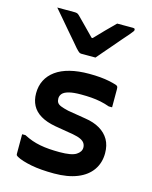

<svg xmlns="http://www.w3.org/2000/svg" viewBox="-125 -919 799 1009"><g transform="rotate(15 275.0 -414.5)"><path d="M321 -636Q302 -636 282.5 -636Q263 -636 244 -636Q237 -636 231.5 -640Q226 -644 213 -658Q206 -667 188 -687.5Q170 -708 147 -735Q124 -762 101 -789Q78 -816 59 -838Q82 -838 105 -838Q128 -838 151 -838Q162 -838 167.5 -836Q173 -834 180 -827Q192 -815 220.5 -786Q249 -757 295 -710L246 -731H305L258 -708Q303 -755 332 -785Q361 -815 385 -838H471Q475 -838 477.5 -837Q480 -836 481 -834Q482 -832 482 -829Q482 -825 478.5 -820.5Q475 -816 463 -801Q451 -788 431.5 -765Q412 -742 390.5 -717Q369 -692 350 -670Q331 -648 321 -636ZM267 -107Q332 -107 357 -123Q382 -139 382 -162Q382 -175 375.5 -185.5Q369 -196 353.5 -203.5Q338 -211 311 -216L210 -233Q161 -242 129.5 -261Q98 -280 83 -308.5Q68 -337 68 -374Q68 -414 84 -445.5Q100 -477 131 -499.5Q162 -522 207.5 -533.5Q253 -545 311 -545Q345 -545 372.5 -542.5Q400 -540 421.5 -535.5Q443 -531 459 -526Q465 -524 468 -521.5Q471 -519 472 -515Q473 -511 473 -505Q473 -485 473 -457.5Q473 -430 473 -406H455Q430 -415 405.5 -420Q381 -425 355 -427Q329 -429 298 -429Q257 -429 232.5 -422.5Q208 -416 198 -404.5Q188 -393 188 -378Q188 -365 193.5 -356Q199 -347 214 -341Q229 -335 255 -329L352 -313Q399 -306 432 -286.5Q465 -267 482.5 -236.5Q500 -206 500 -163Q500 -111 473 -72Q446 -33 394 -12Q342 9 268 9Q232 9 200.5 6.5Q169 4 143.5 -1Q118 -6 97 -12.5Q76 -19 62 -27Q57 -30 55 -32.5Q53 -35 53 -42Q53 -63 53 -91.5Q53 -120 53 -147H71Q94 -135 115.5 -127.5Q137 -120 160.5 -115.5Q184 -111 210.5 -109Q237 -107 267 -107Z"/></g></svg>

Font: Recursive SemiBold
Style: Regular
Weight: 600
Version: Version 1.085